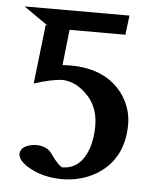

<svg xmlns="http://www.w3.org/2000/svg" viewBox="-46 -614 546 667"><g transform="rotate(5 226.5 -281.0)"><path d="M293.9 -182.1Q293.9 -260.7 233.9 -306.2Q200.7 -330.6 167 -331.1Q130.9 -330.6 67.9 -310.1L91.8 -517.1L101.1 -513.2Q87.9 -522 56.9 -543.5Q25.9 -564.9 13.2 -574.2H378.9L371.1 -512.2V-506.8H175.8Q173.3 -485.4 168.9 -444.8Q164.6 -403.8 162.1 -382.8Q165.5 -382.8 175 -383.3Q184.6 -383.8 188 -383.8Q316.9 -383.8 376 -297.9Q406.7 -252 407.2 -198.2Q407.2 -78.1 316.4 -21Q263.2 11.7 194.8 12.2Q125.5 12.2 72.8 -20Q41 -40.5 40 -62Q40 -85 71.8 -94.7Q84 -98.1 96.2 -98.1Q137.2 -97.2 153.8 -67.9Q180.2 -31.7 191.9 -28.8Q255.4 -28.8 281.7 -102.1Q293.9 -137.7 293.9 -182.1Z"/></g></svg>

Font: Linux Libertine O
Style: Bold
Weight: 700
Designer: Philipp H. Poll
Foundry: Philipp H. Poll
Version: Version 5.0.0